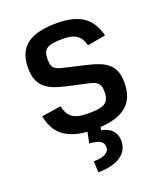

<svg xmlns="http://www.w3.org/2000/svg" viewBox="-141 -647 819 959"><g transform="rotate(-20 268.0 -167.5)"><path d="M47.2 -139.9 149.9 -155.5Q154.8 -135.3 162.3 -120.2Q169.7 -105.1 182.9 -95Q196 -84.9 216.3 -79.7Q236.5 -74.6 267 -74.6Q299.7 -74.6 321.7 -77.9Q343.8 -81.3 357.1 -89.8Q370.4 -98.4 376.1 -112.9Q381.7 -127.5 381.7 -149.9Q381.7 -169.4 377.1 -180.9Q372.5 -192.5 362.9 -199.6Q353.3 -206.7 339 -210.8Q324.6 -214.8 304.7 -219.1L212.4 -239.3Q174 -247.9 146 -259.2Q117.9 -270.6 99.4 -288Q81 -305.4 72.1 -330.4Q63.2 -355.5 63.2 -391Q63.2 -433.9 76.3 -464.5Q89.5 -495 115.8 -514.6Q142 -534.1 181.5 -543.3Q220.9 -552.6 273.8 -552.6Q324.6 -552.6 360.1 -542.6Q395.6 -532.7 419.6 -514.2Q443.5 -495.7 457.7 -470Q471.9 -444.2 480.1 -412.3L383.9 -395.2Q379.3 -409.1 373.4 -422.2Q367.5 -435.4 356.2 -445.7Q344.8 -456 325.6 -462.2Q306.5 -468.4 274.9 -468.4Q245.7 -468.4 225.5 -465.6Q205.3 -462.7 192.6 -454.9Q180 -447.1 174.7 -433.1Q169.4 -419 169.4 -396.7Q169.4 -376.1 174.2 -364.3Q179 -352.6 189.5 -345.7Q199.9 -338.8 216.3 -334.7Q232.6 -330.6 255 -325.3L341.6 -305.4Q379.3 -296.9 407.1 -286Q435 -275.2 453.7 -258.5Q472.3 -241.8 481.5 -217.5Q490.8 -193.2 490.8 -157.7Q490.8 -77.4 444.1 -36.6Q397.4 4.3 302.9 9.9L299.7 26.3Q315 28.8 329 34.8Q343 40.8 353.7 51.1Q364.3 61.4 370.6 76.2Q376.8 90.9 376.8 111.2Q376.8 135.3 366.3 155.2Q355.8 175.1 335.4 189.1Q315 203.1 284.6 210.9Q254.3 218.8 214.8 218.8L212.7 159.4Q231.2 159.4 246.4 156.8Q261.7 154.1 272.5 148.6Q283.4 143.1 289.6 134.6Q295.8 126.1 295.8 114.3Q295.8 102.6 291.5 94.5Q287.3 86.3 278.2 81Q269.2 75.6 255 72.4Q240.8 69.2 221.2 67.5L233.3 9.9Q189.6 6.7 157.5 -4.6Q125.4 -16 102.8 -35Q80.3 -54 66.8 -80.4Q53.3 -106.9 47.2 -139.9Z"/></g></svg>

Font: Cannonade Med
Style: Regular
Weight: 500
Designer: Rasmus Andersson
Foundry: rsms
Version: Version 3.012;git-f93a4a705